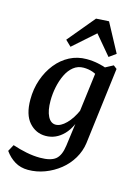

<svg xmlns="http://www.w3.org/2000/svg" viewBox="-132 -708 706 971"><g transform="rotate(15 220.5 -223.0)"><path d="M113 193Q74 193 44 175Q14 157 -8 126L11 91Q47 103 84 110.5Q121 118 156 118Q212 118 237 97.5Q262 77 269 25L288 -117V-144L319 -389L396 -430L414 -416L364 -14Q358 29 335.5 67Q313 105 278 133Q243 161 200.5 177Q158 193 113 193ZM154 4Q103 4 68 -35.5Q33 -75 33 -154Q33 -210 50 -259Q67 -308 97 -345.5Q127 -383 167.5 -404Q208 -425 256 -425Q287 -425 316 -419Q345 -413 368 -404L342 -346Q323 -363 300.5 -371Q278 -379 252 -379Q222 -379 199.5 -361Q177 -343 162.5 -313Q148 -283 140.5 -247Q133 -211 133 -174Q133 -123 148 -93.5Q163 -64 189 -64Q215 -64 243.5 -92.5Q272 -121 293 -169L306 -162Q289 -79 248.5 -37.5Q208 4 154 4ZM130 -493 248 -635 315 -639 395 -490 359 -464 274 -565 160 -464Z"/></g></svg>

Font: Rasa Medium
Style: Italic
Weight: 500
Italic angle: -7.10001°
Designer: Anna Giedrys (Yrsa+Rasa design), David Brezina (Yrsa art-direction, Rasa art-direction, design)
Foundry: Rosetta Type Foundry
Version: Version 2.004